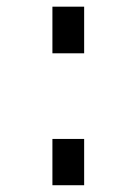

<svg xmlns="http://www.w3.org/2000/svg" viewBox="-20 -547 403 567"><path d="M134.8 -389.6V-527.3H228.5V-389.6ZM134.8 0V-136.7H228.5V0Z"/></svg>

Font: Mgen+ 1c regular
Style: Regular
Weight: 400
Designer: [Source Han Sans]
Ryoko NISHIZUKA  (kana & ideographs); Paul D. Hunt (Latin, Greek & Cyrillic); Wenlong ZHANG  (bopomofo
Version: Version 1.059.20150602